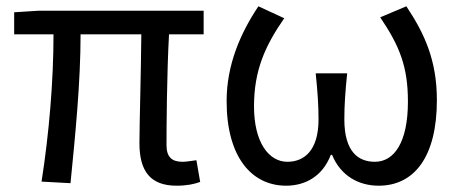

<svg xmlns="http://www.w3.org/2000/svg" viewBox="-20 -577 1465 610"><path d="M541 13C573 13 597 8 616 1L604 -68C583 -65 570 -63 560 -63C526 -63 509 -78 509 -116C509 -169 510 -344 517 -468H627V-543H103L25 -538V-468H150C150 -321 136 -153 112 0L204 5C219 -146 236 -315 236 -468H429C428 -348 423 -179 423 -122C423 -34 457 13 541 13Z M889 13C950 13 1005 -17 1031 -85H1035C1063 -17 1121 13 1183 13C1295 13 1368 -77 1368 -259C1368 -385 1329 -470 1271 -557L1188 -522C1250 -430 1276 -365 1276 -254C1276 -124 1232 -63 1171 -63C1119 -63 1074 -94 1074 -198C1074 -243 1077 -286 1083 -344H983C989 -286 992 -243 992 -198C992 -97 945 -63 893 -63C833 -63 787 -126 787 -239C787 -353 822 -431 883 -519L801 -557C744 -472 700 -371 700 -256C700 -76 781 13 889 13Z"/></svg>

Font: Microsoft YaHei
Style: Regular
Weight: 400
Designer: Ryoko NISHIZUKA 西塚涼子 (kana, bopomofo & ideographs); Paul D. Hunt (Latin, Greek & Cyrillic); Sandoll Communications 산돌커뮤니
Foundry: Adobe
Version: Version 2.001;hotconv 1.0.111;makeotfexe 2.5.65597